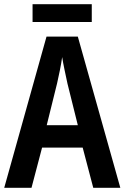

<svg xmlns="http://www.w3.org/2000/svg" viewBox="-20 -888 590 908"><path d="M421 0 371 -190H179L129 0H0L200 -715H348L549 0ZM299 -493Q293 -521 285.5 -556.5Q278 -592 274 -618Q270 -590 263.5 -557Q257 -524 250 -494L201 -296H348ZM414 -868V-784H134V-868Z"/></svg>

Font: Noto Sans Lao Looped Condensed SemiBold
Style: Regular
Weight: 600
Width: 3
Designer: Mark Frömberg, Ben Mitchell
Foundry: The Fontpad Ltd
Version: Version 1.002; ttfautohint (v1.8.4.7-5d5b)